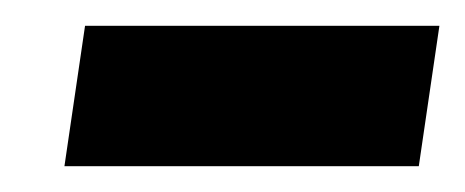

<svg xmlns="http://www.w3.org/2000/svg" viewBox="-20 -364 361 149"><path d="M30 -235 46 -344H321L305 -235Z"/></svg>

Font: Relentless
Style: Condensed Bold Italic
Weight: 700
Width: 3
Italic angle: -7°
Designer: Sparks studio
Foundry: Sparks Studio
Version: Version 1.101